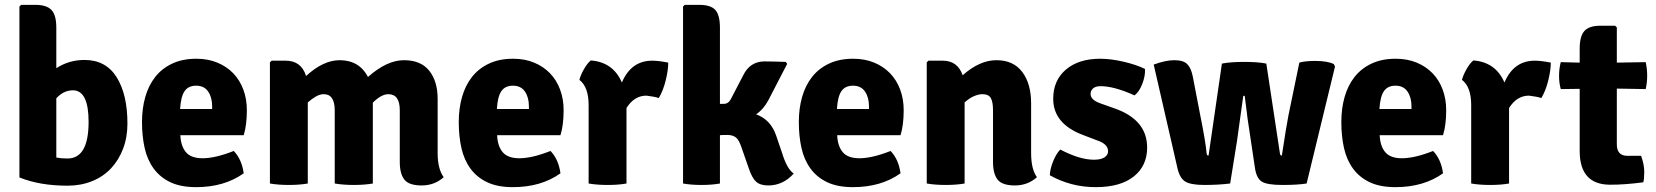

<svg xmlns="http://www.w3.org/2000/svg" viewBox="-20 -756 6823 791"><path d="M60 -25V-729L67 -736H126Q172 -736 192 -715Q212 -694 212 -642V-475Q264 -509 328 -509Q416 -509 460.5 -438Q505 -367 505 -247Q505 -190 487 -143Q469 -96 437 -62Q405 -28 359 -9.5Q313 9 258 9Q144 9 60 -25ZM281 -384Q242 -384 212 -351V-107Q222 -105 233.5 -104Q245 -103 258 -103Q345 -103 345 -254Q345 -383 281 -384Z M984 -199H723Q725 -154 746 -129Q767 -104 815 -104Q839 -104 870.5 -111Q902 -118 943 -134Q976 -100 984 -42Q904 15 788 15Q725 15 682.5 -5Q640 -25 613.5 -61Q587 -97 576 -146Q565 -195 565 -253Q565 -309 578.5 -356.5Q592 -404 619.5 -439Q647 -474 689.5 -494Q732 -514 789 -514Q837 -514 875.5 -498Q914 -482 941 -454Q968 -426 982.5 -387Q997 -348 997 -302Q997 -241 984 -199ZM722 -307H854V-318Q854 -355 837.5 -379Q821 -403 788 -403Q756 -403 740.5 -380.5Q725 -358 722 -307Z M1359 -301Q1359 -368 1314 -368Q1298 -368 1281.5 -358.5Q1265 -349 1248 -334V0Q1231 3 1211 4.5Q1191 6 1170 6Q1149 6 1129 4.5Q1109 3 1092 0V-499L1099 -506H1157Q1221 -506 1241 -443Q1312 -508 1379 -508Q1460 -508 1496 -439Q1574 -508 1644 -508Q1714 -508 1748.5 -464.5Q1783 -421 1783 -349V-125Q1783 -60 1808 -26Q1770 8 1717 8Q1665 8 1646 -16Q1627 -40 1627 -89V-302Q1627 -368 1580 -368Q1551 -368 1516 -333V0Q1499 3 1479 4.5Q1459 6 1438 6Q1417 6 1396.5 4.5Q1376 3 1359 0Z M2289 -199H2028Q2030 -154 2051 -129Q2072 -104 2120 -104Q2144 -104 2175.5 -111Q2207 -118 2248 -134Q2281 -100 2289 -42Q2209 15 2093 15Q2030 15 1987.5 -5Q1945 -25 1918.5 -61Q1892 -97 1881 -146Q1870 -195 1870 -253Q1870 -309 1883.5 -356.5Q1897 -404 1924.5 -439Q1952 -474 1994.5 -494Q2037 -514 2094 -514Q2142 -514 2180.5 -498Q2219 -482 2246 -454Q2273 -426 2287.5 -387Q2302 -348 2302 -302Q2302 -241 2289 -199ZM2027 -307H2159V-318Q2159 -355 2142.5 -379Q2126 -403 2093 -403Q2061 -403 2045.5 -380.5Q2030 -358 2027 -307Z M2367 -427Q2372 -447 2386 -471.5Q2400 -496 2414 -507Q2506 -500 2542 -416Q2580 -506 2667 -506Q2693 -506 2733 -498Q2733 -467 2722.5 -424.5Q2712 -382 2694 -352Q2677 -358 2643 -362Q2593 -362 2561 -311V0Q2528 6 2483.5 6Q2439 6 2405 0V-323Q2405 -398 2367 -427Z M3177 -199 3202 -126Q3222 -60 3250 -41Q3206 8 3145 8Q3112 8 3095 -7.5Q3078 -23 3065 -62L3035 -148Q3025 -179 3012 -189.5Q2999 -200 2977 -200Q2955 -200 2946 -199V0Q2913 6 2870 6Q2827 6 2794 0V-729L2801 -736H2861Q2908 -736 2927 -715Q2946 -694 2946 -642V-328H2962Q2980 -328 2990 -346L3042 -446Q3070 -503 3130 -503Q3159 -503 3217 -501L3223 -493L3146 -344Q3126 -306 3095 -285Q3155 -263 3177 -199Z M3690 -199H3429Q3431 -154 3452 -129Q3473 -104 3521 -104Q3545 -104 3576.5 -111Q3608 -118 3649 -134Q3682 -100 3690 -42Q3610 15 3494 15Q3431 15 3388.5 -5Q3346 -25 3319.5 -61Q3293 -97 3282 -146Q3271 -195 3271 -253Q3271 -309 3284.5 -356.5Q3298 -404 3325.5 -439Q3353 -474 3395.5 -494Q3438 -514 3495 -514Q3543 -514 3581.5 -498Q3620 -482 3647 -454Q3674 -426 3688.5 -387Q3703 -348 3703 -302Q3703 -241 3690 -199ZM3428 -307H3560V-318Q3560 -355 3543.5 -379Q3527 -403 3494 -403Q3462 -403 3446.5 -380.5Q3431 -358 3428 -307Z M4228 -330V-125Q4228 -59 4252 -26Q4214 8 4161 8Q4109 8 4090 -16Q4071 -40 4071 -89V-302Q4071 -336 4062 -352Q4053 -368 4027 -368Q4012 -368 3993 -360Q3974 -352 3954 -334V0Q3937 3 3917 4.5Q3897 6 3876 6Q3855 6 3835 4.5Q3815 3 3798 0V-499L3805 -506H3864Q3925 -506 3946 -446Q4016 -508 4085 -508Q4155 -508 4191.5 -459.5Q4228 -411 4228 -330Z M4305 -34Q4306 -60 4318.5 -91Q4331 -122 4348 -140Q4428 -98 4487 -98Q4515 -98 4530 -107.5Q4545 -117 4545 -133Q4545 -163 4499 -178L4444 -199Q4319 -245 4319 -349Q4319 -425 4371.5 -469.5Q4424 -514 4513 -514Q4557 -514 4610 -501.5Q4663 -489 4697 -472Q4699 -444 4686 -410.5Q4673 -377 4654 -363Q4570 -401 4514 -401Q4494 -401 4483.5 -392Q4473 -383 4473 -369Q4473 -345 4511 -331L4573 -309Q4706 -262 4706 -148Q4706 -73 4651 -29Q4596 15 4494 15Q4392 15 4305 -34Z M4830 -67 4733 -490Q4782 -508 4818 -508Q4855 -508 4871 -492Q4887 -476 4894 -441L4925 -280Q4947 -171 4951 -124Q4952 -115 4959 -115L5014 -494Q5049 -501 5106 -501Q5163 -501 5197 -494L5253 -124Q5254 -115 5261 -115Q5279 -234 5288 -280L5333 -498Q5357 -505 5398 -505Q5449 -505 5475 -492L5480 -482L5363 0Q5326 6 5263 6Q5200 6 5178 -8Q5156 -22 5150 -65L5134 -172Q5119 -265 5108 -361H5102Q5101 -353 5076 -174L5048 0Q5000 6 4942 6Q4884 6 4861.5 -9Q4839 -24 4830 -67Z M5925 -199H5664Q5666 -154 5687 -129Q5708 -104 5756 -104Q5780 -104 5811.5 -111Q5843 -118 5884 -134Q5917 -100 5925 -42Q5845 15 5729 15Q5666 15 5623.5 -5Q5581 -25 5554.5 -61Q5528 -97 5517 -146Q5506 -195 5506 -253Q5506 -309 5519.5 -356.5Q5533 -404 5560.5 -439Q5588 -474 5630.5 -494Q5673 -514 5730 -514Q5778 -514 5816.5 -498Q5855 -482 5882 -454Q5909 -426 5923.5 -387Q5938 -348 5938 -302Q5938 -241 5925 -199ZM5663 -307H5795V-318Q5795 -355 5778.5 -379Q5762 -403 5729 -403Q5697 -403 5681.5 -380.5Q5666 -358 5663 -307Z M6003 -427Q6008 -447 6022 -471.5Q6036 -496 6050 -507Q6142 -500 6178 -416Q6216 -506 6303 -506Q6329 -506 6369 -498Q6369 -467 6358.5 -424.5Q6348 -382 6330 -352Q6313 -358 6279 -362Q6229 -362 6197 -311V0Q6164 6 6119.5 6Q6075 6 6041 0V-323Q6041 -398 6003 -427Z M6760 -500Q6766 -472 6766 -444Q6766 -416 6760 -389L6641 -391V-161Q6641 -114 6685 -114H6741Q6754 -78 6754 -48Q6754 -18 6750 -5Q6676 5 6614 5Q6488 5 6488 -134V-390L6410 -389Q6403 -414 6403 -443.5Q6403 -473 6410 -500L6488 -498V-556Q6488 -607 6507.5 -628.5Q6527 -650 6573 -650H6634L6641 -643V-498Z"/></svg>

Font: Signika
Style: Bold
Weight: 700
Designer: Anna Giedrys
Foundry: Anna Giedrys
Version: Version 1.001